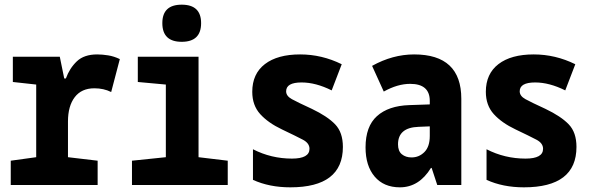

<svg xmlns="http://www.w3.org/2000/svg" viewBox="-20 -792 2540 822"><path d="M26 0H398V-104L271 -119V-272Q271 -338 300 -376Q329 -414 384 -414Q424 -414 456 -398L493 -539Q468 -551 443 -555Q418 -559 396 -559Q340 -559 309 -529.5Q278 -500 262 -456H255L236 -549H35V-441L135 -430V-119L26 -104Z M758 -613Q841 -613 841 -693Q841 -772 758 -772Q675 -772 675 -693Q675 -613 758 -613ZM545 0H955V-104L830 -119V-549H570V-441L690 -430V-119L545 -104Z M1223 10Q1448 10 1448 -163Q1448 -225 1415 -259.5Q1382 -294 1315 -326Q1254 -354 1229.5 -367.5Q1205 -381 1205 -401Q1205 -439 1271 -439Q1332 -439 1400 -405L1443 -517Q1358 -559 1265 -559Q1168 -559 1114 -517.5Q1060 -476 1060 -399Q1060 -341 1094 -303.5Q1128 -266 1187 -238Q1248 -209 1276.5 -194Q1305 -179 1305 -155Q1305 -113 1230 -113Q1141 -113 1063 -153V-22Q1133 10 1223 10Z M1692 10Q1774 10 1825 -73H1828L1852 0H1955V-369Q1955 -559 1753 -559Q1661 -559 1573 -510L1623 -400Q1682 -433 1736 -433Q1820 -433 1820 -360V-345L1732 -342Q1643 -339 1594 -295Q1545 -251 1545 -161Q1545 -82 1584 -36Q1623 10 1692 10ZM1742 -118Q1717 -118 1700.5 -131.5Q1684 -145 1684 -174Q1684 -246 1772 -249L1820 -251V-210Q1820 -164 1797 -141Q1774 -118 1742 -118Z M2223 10Q2448 10 2448 -163Q2448 -225 2415 -259.5Q2382 -294 2315 -326Q2254 -354 2229.5 -367.5Q2205 -381 2205 -401Q2205 -439 2271 -439Q2332 -439 2400 -405L2443 -517Q2358 -559 2265 -559Q2168 -559 2114 -517.5Q2060 -476 2060 -399Q2060 -341 2094 -303.5Q2128 -266 2187 -238Q2248 -209 2276.5 -194Q2305 -179 2305 -155Q2305 -113 2230 -113Q2141 -113 2063 -153V-22Q2133 10 2223 10Z"/></svg>

Font: Noto Sans Mono Condensed Extra
Style: Regular
Weight: 800
Width: 3
Designer: Monotype Design Team
Foundry: Monotype Imaging Inc.
Version: Version 1.900